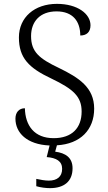

<svg xmlns="http://www.w3.org/2000/svg" viewBox="-20 -744 559 995"><path d="M239 231C311 231 356 197 356 128C356 73 320 49 266 42L275 9C397 2 468 -72 468 -181C468 -290 390 -341 285 -392C184 -440 141 -475 141 -557C141 -632 187 -685 273 -685C358 -685 396 -633 396 -560C429 -560 449 -578 449 -613C449 -672 382 -724 275 -724C159 -724 78 -654 78 -550C78 -444 129 -392 246 -337C361 -282 403 -243 403 -166C403 -81 353 -28 258 -28C158 -28 111 -93 109 -183C78 -183 60 -161 60 -129C60 -56 119 5 237 10L222 70C272 74 302 91 302 131C302 172 275 192 233 192C213 192 192 188 168 183V221C192 228 219 231 239 231Z"/></svg>

Font: Noto Serif Tamil Light
Style: Italic
Weight: 300
Italic angle: -12°
Designer: Indian Type Foundry, Tom Grace, and the Monotype Design Team
Foundry: Monotype Imaging Inc.
Version: Version 2.003